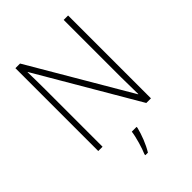

<svg xmlns="http://www.w3.org/2000/svg" viewBox="-265 -832 1170 1170"><g transform="rotate(-45 320.0 -246.5)"><path d="M547 0V-714H509V-221C509 -178 510 -120 511 -73H509L133 -714H93V0H130V-497C130 -553 129 -597 128 -644H130L507 0ZM362 69V61H321C316 103 293 180 278 213V221H300C328 176 350 117 362 69Z"/></g></svg>

Font: Noto Sans Thai Looped SemiCondensed ExtraLight
Style: Regular
Weight: 200
Width: 4
Designer: Sasikarn Vongin, Ben Mitchell
Foundry: The Fontpad Ltd
Version: Version 1.001